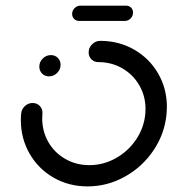

<svg xmlns="http://www.w3.org/2000/svg" viewBox="-20 -667 629 689"><path d="M121.1 -427.8Q121.1 -444.8 133.5 -457Q145.9 -469.3 162.6 -469.3Q177.4 -469.3 187.4 -459.3Q197.4 -449.3 197.4 -434.4Q197.4 -417.4 185 -405.2Q172.6 -393 155.9 -393Q141.1 -393 131.1 -403Q121.1 -413 121.1 -427.8ZM298.1 -478.9Q298.1 -495.9 310.6 -508.1Q323 -520.4 339.6 -520.4Q406.7 -520.4 461.5 -488.9Q516.3 -457.4 547.6 -403.1Q578.9 -348.9 578.9 -283Q578.9 -271.5 577.8 -259.3Q571.5 -188.1 531.3 -128.1Q491.1 -68.1 428.1 -33.1Q365.2 1.9 294.1 1.9Q227 1.9 172.2 -29.6Q117.4 -61.1 86.1 -115.7Q54.8 -170.4 54.8 -236.3Q54.8 -247.8 55.9 -259.3Q57.4 -275.2 69.3 -286.3Q81.1 -297.4 97 -297.4Q113 -297.4 123.3 -286.3Q133.7 -275.2 132.2 -259.3Q131.5 -248.1 131.5 -242.2Q131.5 -195.6 153.5 -157.2Q175.6 -118.9 214.3 -96.7Q253 -74.4 300.7 -74.4Q351.1 -74.4 395.6 -99.3Q440 -124.1 468.5 -166.5Q497 -208.9 501.5 -259.3Q502.2 -270.4 502.2 -275.6Q502.2 -322.2 480 -360.7Q457.8 -399.3 419.1 -421.7Q380.4 -444.1 333 -444.1Q318.1 -444.1 308.1 -454.1Q298.1 -464.1 298.1 -478.9ZM238.9 -617Q238.9 -629.3 247.8 -638Q256.7 -646.7 268.9 -646.7H432.6Q443.3 -646.7 450.4 -639.6Q457.4 -632.6 457.4 -621.9Q457.4 -609.6 448.7 -600.7Q440 -591.9 428.1 -591.9H264.1Q253.3 -591.9 246.1 -599.1Q238.9 -606.3 238.9 -617Z"/></svg>

Font: 26F Galaxy Sans
Style: Bold Italic
Weight: 700
Italic angle: -5°
Designer: C₂₉H₂₅N₃O₅
Version: Version 1.200